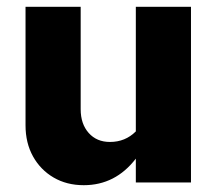

<svg xmlns="http://www.w3.org/2000/svg" viewBox="-20 -536 640 564"><path d="M226 8Q176 8 137.5 -14.5Q99 -37 77 -76.5Q55 -116 55 -168V-516H217V-215Q217 -172 240.5 -145.5Q264 -119 303 -119Q348 -119 379 -150V-516H541V0H379V-70Q319 8 226 8Z"/></svg>

Font: Red Hat Mono
Style: Bold
Weight: 700
Monospace: yes
Designer: Pentagram, MCKL
Foundry: Pentagram, MCKL
Version: Version 1.023; ttfautohint (v1.8.3)